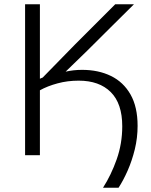

<svg xmlns="http://www.w3.org/2000/svg" viewBox="-20 -733 712 907"><path d="M466.5 154Q505 94 531.2 19.8Q557.5 -54.5 557.5 -136.5Q557.5 -244 503.2 -298Q449 -352 351.5 -352Q299 -352 251.8 -339.2Q204.5 -326.5 168.5 -306.5V0H98.5V-713H168.5V-361Q171.5 -362.5 175 -364Q178 -365 181.5 -366.5L335.5 -524Q379.5 -568.5 423.5 -612Q467 -655.5 524.5 -713H613Q555.5 -656 501 -602Q446.5 -548 392.5 -494L290 -394.5Q308 -398.5 327 -400.8Q346 -403 368 -403Q445 -403 504 -374.2Q563 -345.5 596.5 -286.8Q630 -228 630 -138.5Q630 -81.5 616.8 -27.5Q603.5 26.5 583 73Q562.5 119.5 540 154Z"/></svg>

Font: Heraclito Light
Style: Regular
Weight: 300
Designer: Kostas Bartsokas (font) & Cristiano Sobral (main changes)
Foundry: Kostas Bartsokas (font) & Cristiano Sobral (main changes)
Version: Version 1.00;July 8, 2020;FontCreator 13.0.0.2655 64-bit